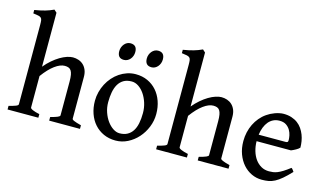

<svg xmlns="http://www.w3.org/2000/svg" viewBox="-88 -1041 2280 1338"><g transform="rotate(15 1051.5 -371.5)"><path d="M326.2 0V-25.9Q361.3 -35.2 377.2 -42Q393.1 -48.8 393.1 -55.7V-299.3Q393.1 -329.1 389.6 -347.9Q386.2 -366.7 378.9 -377.7Q371.6 -388.7 360.1 -392.8Q348.6 -397 333 -397Q300.8 -397 261.5 -368.2Q222.2 -339.4 180.7 -282.7V-55.7Q180.7 -48.3 198.5 -40.5Q216.3 -32.7 248 -25.9V0H25.9V-25.9Q58.1 -34.2 75.4 -40.8Q92.8 -47.4 92.8 -55.7V-628.9Q92.8 -649.4 91.1 -660.9Q89.4 -672.4 82.8 -678.7Q76.2 -685.1 62.7 -687.7Q49.3 -690.4 25.9 -693.4V-717.8Q48.8 -721.7 67.1 -725.6Q85.4 -729.5 101.3 -734.1Q117.2 -738.8 131.6 -744.1Q146 -749.5 161.6 -756.8L180.7 -739.3V-350.1Q204.1 -378.4 230 -400.6Q255.9 -422.9 281.2 -438Q306.6 -453.1 330.3 -460.9Q354 -468.8 373 -468.8Q394 -468.8 413.6 -462.2Q433.1 -455.6 448 -441.9Q462.9 -428.2 471.9 -407Q481 -385.7 481 -356V-55.7Q481 -52.2 484.4 -49.1Q487.8 -45.9 495.6 -42.5Q503.4 -39.1 516.4 -34.9Q529.3 -30.8 548.3 -25.9V0Z M943.8 -219.7Q943.8 -258.3 932.6 -293.2Q921.4 -328.1 903.1 -354.7Q884.8 -381.3 861.1 -397Q837.4 -412.6 812.5 -412.6Q777.3 -412.6 753.9 -398.7Q730.5 -384.8 716.3 -360.4Q702.1 -335.9 696 -302.7Q689.9 -269.5 689.9 -231Q689.9 -192.4 701.9 -158Q713.9 -123.5 732.9 -97.7Q752 -71.8 775.4 -56.6Q798.8 -41.5 821.3 -41.5Q854 -41.5 877.2 -54Q900.4 -66.4 915.3 -89.4Q930.2 -112.3 937 -145.5Q943.8 -178.7 943.8 -219.7ZM1035.2 -236.8Q1035.2 -188 1016.8 -142.6Q998.5 -97.2 967.3 -62.3Q936 -27.3 894.8 -6.3Q853.5 14.6 807.6 14.6Q759.8 14.6 721.2 -2.9Q682.6 -20.5 655.3 -51.3Q627.9 -82 613 -124.5Q598.1 -167 598.1 -216.8Q598.1 -249 606.2 -280.3Q614.3 -311.5 628.9 -339.6Q643.6 -367.7 664.3 -391.4Q685.1 -415 710.4 -432.1Q735.8 -449.2 765.1 -459Q794.4 -468.8 826.7 -468.8Q874 -468.8 912.4 -451.2Q950.7 -433.6 978 -402.6Q1005.4 -371.6 1020.3 -329.1Q1035.2 -286.6 1035.2 -236.8ZM981 -616.7Q981 -601.6 976.1 -588.4Q971.2 -575.2 962.6 -565.2Q954.1 -555.2 942.6 -549.3Q931.2 -543.5 918 -543.5Q894 -543.5 882.6 -556.6Q871.1 -569.8 871.1 -594.7Q871.1 -609.9 876.2 -623Q881.3 -636.2 889.9 -646.2Q898.4 -656.2 909.9 -661.9Q921.4 -667.5 934.1 -667.5Q981 -667.5 981 -616.7ZM782.2 -616.7Q782.2 -601.6 777.3 -588.4Q772.5 -575.2 763.9 -565.2Q755.4 -555.2 743.7 -549.3Q731.9 -543.5 718.8 -543.5Q694.8 -543.5 683.6 -556.6Q672.4 -569.8 672.4 -594.7Q672.4 -609.9 677.5 -623Q682.6 -636.2 691.2 -646.2Q699.7 -656.2 710.9 -661.9Q722.2 -667.5 734.9 -667.5Q782.2 -667.5 782.2 -616.7Z M1397.9 0V-25.9Q1433.1 -35.2 1449 -42Q1464.8 -48.8 1464.8 -55.7V-299.3Q1464.8 -329.1 1461.4 -347.9Q1458 -366.7 1450.7 -377.7Q1443.4 -388.7 1431.9 -392.8Q1420.4 -397 1404.8 -397Q1372.6 -397 1333.3 -368.2Q1293.9 -339.4 1252.4 -282.7V-55.7Q1252.4 -48.3 1270.3 -40.5Q1288.1 -32.7 1319.8 -25.9V0H1097.7V-25.9Q1129.9 -34.2 1147.2 -40.8Q1164.6 -47.4 1164.6 -55.7V-628.9Q1164.6 -649.4 1162.8 -660.9Q1161.1 -672.4 1154.5 -678.7Q1147.9 -685.1 1134.5 -687.7Q1121.1 -690.4 1097.7 -693.4V-717.8Q1120.6 -721.7 1138.9 -725.6Q1157.2 -729.5 1173.1 -734.1Q1189 -738.8 1203.4 -744.1Q1217.8 -749.5 1233.4 -756.8L1252.4 -739.3V-350.1Q1275.9 -378.4 1301.8 -400.6Q1327.6 -422.9 1353 -438Q1378.4 -453.1 1402.1 -460.9Q1425.8 -468.8 1444.8 -468.8Q1465.8 -468.8 1485.4 -462.2Q1504.9 -455.6 1519.8 -441.9Q1534.7 -428.2 1543.7 -407Q1552.7 -385.7 1552.7 -356V-55.7Q1552.7 -52.2 1556.2 -49.1Q1559.6 -45.9 1567.4 -42.5Q1575.2 -39.1 1588.1 -34.9Q1601.1 -30.8 1620.1 -25.9V0Z M1877.9 -415Q1853.5 -415 1833.7 -405.5Q1814 -396 1799.3 -378.7Q1784.7 -361.3 1775.1 -336.9Q1765.6 -312.5 1761.7 -283.2H1955.1Q1966.3 -283.2 1970 -286.9Q1973.6 -290.5 1973.6 -300.8Q1973.6 -314.5 1969.7 -334Q1965.8 -353.5 1955.3 -371.6Q1944.8 -389.6 1926.3 -402.3Q1907.7 -415 1877.9 -415ZM2065.9 -271Q2057.1 -261.2 2040 -251.7Q2022.9 -242.2 2007.3 -235.8H1759.3Q1759.8 -198.7 1769.5 -165.8Q1779.3 -132.8 1796.9 -108.4Q1814.5 -84 1839.6 -69.6Q1864.7 -55.2 1896.5 -55.2Q1911.6 -55.2 1926 -57.1Q1940.4 -59.1 1957 -65.7Q1973.6 -72.3 1994.1 -85Q2014.6 -97.7 2042.5 -119.1Q2048.8 -115.7 2054.7 -107.4Q2060.5 -99.1 2063 -95.2Q2029.8 -60.1 2004.4 -38.6Q1979 -17.1 1956.3 -5.1Q1933.6 6.8 1911.4 10.7Q1889.2 14.6 1862.8 14.6Q1823.7 14.6 1788.8 -1.7Q1753.9 -18.1 1727.5 -47.9Q1701.2 -77.6 1685.5 -119.6Q1669.9 -161.6 1669.9 -213.4Q1669.9 -246.1 1677 -277.3Q1684.1 -308.6 1697.5 -335.9Q1710.9 -363.3 1730.5 -386.7Q1750 -410.2 1775.4 -427.7Q1787.1 -436 1801.3 -443.4Q1815.4 -450.7 1830.8 -456.3Q1846.2 -461.9 1862.3 -465.3Q1878.4 -468.8 1893.1 -468.8Q1924.8 -468.8 1950.2 -460.4Q1975.6 -452.1 1994.9 -437.7Q2014.2 -423.3 2027.6 -403.8Q2041 -384.3 2049.6 -362.3Q2058.1 -340.3 2062 -316.9Q2065.9 -293.5 2065.9 -271Z"/></g></svg>

Font: Gentium Book Basic
Style: Regular
Weight: 400
Designer: J. Victor Gaultney and Annie Olsen
Foundry: SIL International
Version: Version 1.102; 2013; Maintenance release